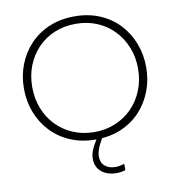

<svg xmlns="http://www.w3.org/2000/svg" viewBox="-98 -801 1026 1115"><g transform="rotate(-10 414.5 -243.5)"><path d="M500 226Q446 226 411.5 198.5Q377 171 377 118Q377 100 383 82Q389 64 398.5 46Q408 28 418 12Q428 -4 436 -15L466 -11Q458 0 449 15.5Q440 31 432 47.5Q424 64 419 81.5Q414 99 414 114Q414 150 437.5 170Q461 190 500 190Q512 190 524.5 187.5Q537 185 552 181V218Q546 220 532.5 223Q519 226 500 226ZM415 13Q333 13 266.5 -15Q200 -43 152.5 -93Q105 -143 79.5 -209Q54 -275 54 -350Q54 -425 79.5 -491Q105 -557 152.5 -607Q200 -657 266.5 -685Q333 -713 415 -713Q497 -713 563.5 -685Q630 -657 677 -607Q724 -557 749.5 -491Q775 -425 775 -350Q775 -275 749.5 -209Q724 -143 677 -93Q630 -43 563.5 -15Q497 13 415 13ZM415 -31Q482 -31 539 -55Q596 -79 638 -122Q680 -165 703.5 -223.5Q727 -282 727 -350Q727 -419 703.5 -477Q680 -535 638 -578.5Q596 -622 539 -645.5Q482 -669 415 -669Q347 -669 290 -645.5Q233 -622 191 -578.5Q149 -535 126 -477Q103 -419 103 -350Q103 -282 126 -223.5Q149 -165 191 -122Q233 -79 290 -55Q347 -31 415 -31Z"/></g></svg>

Font: MuseoModerno Thin ExtraLight
Style: Regular
Weight: 250
Version: Version 1.002